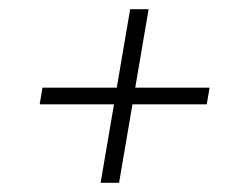

<svg xmlns="http://www.w3.org/2000/svg" viewBox="-20 -548 540 416"><path d="M198 -152 227 -322H66L72 -358H233L262 -528H302L273 -358H434L428 -322H267L238 -152Z"/></svg>

Font: iosevka_custom_sans_ss08 XLt
Style: Italic
Weight: 200
Italic angle: -10°
Designer: Belleve Invis
Foundry: Belleve Invis
Version: Version 10.3.0; ttfautohint (v1.8.3)